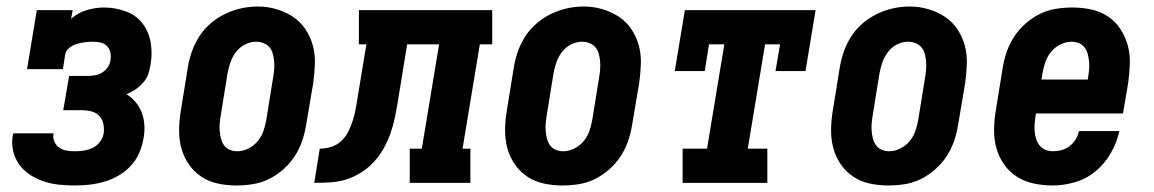

<svg xmlns="http://www.w3.org/2000/svg" viewBox="-20 -561 3540 589"><path d="M210 8Q185 8 161 5.5Q137 3 114.5 -4.5Q92 -12 72.5 -24.5Q53 -37 39.5 -55.5Q26 -74 20.5 -97.5Q15 -121 19 -145Q20 -147 20 -148.5Q20 -150 21 -152H145Q145 -151 144.5 -150.5Q144 -150 144 -150Q142 -137 147 -126Q152 -115 162 -108Q172 -101 184.5 -99Q197 -97 210 -97Q223 -97 237 -99Q251 -101 264.5 -107.5Q278 -114 287 -126.5Q296 -139 298 -152Q300 -167 297 -181.5Q294 -196 284 -206Q274 -216 260 -219.5Q246 -223 231 -223H174L192 -328H248Q259 -328 271 -330Q283 -332 293.5 -338.5Q304 -345 311 -355.5Q318 -366 319 -377Q321 -389 318.5 -400.5Q316 -412 308 -420Q300 -428 288.5 -430.5Q277 -433 265 -433Q253 -433 241 -431.5Q229 -430 216.5 -426.5Q204 -423 193 -414.5Q182 -406 180 -394L173 -349H63L93 -530H203L198 -503Q219 -522 246 -530Q273 -538 299 -538Q333 -538 365 -526.5Q397 -515 416.5 -490Q436 -465 442 -431.5Q448 -398 442 -364Q440 -349 435 -334.5Q430 -320 419.5 -308Q409 -296 396 -287Q383 -278 368 -272Q384 -262 396.5 -247Q409 -232 415.5 -214Q422 -196 423 -175.5Q424 -155 420 -135Q416 -112 406.5 -90.5Q397 -69 380.5 -51.5Q364 -34 343 -22Q322 -10 299.5 -3.5Q277 3 254.5 5.5Q232 8 210 8Z M705 8Q676 8 648 2Q620 -4 597 -19.5Q574 -35 558.5 -58Q543 -81 536 -108Q529 -135 529.5 -164.5Q530 -194 535 -223L556 -353Q560 -378 568.5 -402.5Q577 -427 591.5 -449.5Q606 -472 626.5 -489.5Q647 -507 671 -518.5Q695 -530 720 -535.5Q745 -541 771 -541Q800 -541 827.5 -533Q855 -525 878 -510Q901 -495 916.5 -472Q932 -449 939.5 -422Q947 -395 946 -365.5Q945 -336 941 -307L919 -177Q915 -152 906.5 -127.5Q898 -103 883.5 -81Q869 -59 848.5 -41Q828 -23 804.5 -11.5Q781 0 755.5 4Q730 8 705 8ZM708 -97Q725 -97 742 -105.5Q759 -114 770.5 -128Q782 -142 788 -159Q794 -176 797 -194L818 -324Q820 -336 821 -348Q822 -360 821 -372Q820 -384 817 -395.5Q814 -407 807 -415.5Q800 -424 789 -428.5Q778 -433 766 -433Q748 -433 731.5 -424.5Q715 -416 704 -401.5Q693 -387 687 -370Q681 -353 678 -336L657 -206Q655 -194 654 -182Q653 -170 654 -158.5Q655 -147 658 -135.5Q661 -124 667.5 -115Q674 -106 685 -101.5Q696 -97 708 -97Z M944 0 961 -105Q979 -105 996.5 -110.5Q1014 -116 1027.5 -129Q1041 -142 1049 -158.5Q1057 -175 1062.5 -192Q1068 -209 1071 -226.5Q1074 -244 1077 -261V-262Q1077 -262 1077 -262Q1077 -262 1077 -262L1104 -425H1081V-530H1490V-425H1452L1399 -105H1423V0H1237V-105H1274L1327 -425H1229L1200 -247Q1196 -223 1191 -199Q1186 -175 1177.5 -151Q1169 -127 1156.5 -105Q1144 -83 1126.5 -64Q1109 -45 1086.5 -31Q1064 -17 1040.5 -10Q1017 -3 992.5 -1.5Q968 0 944 0Z M1705 8Q1676 8 1648 2Q1620 -4 1597 -19.5Q1574 -35 1558.5 -58Q1543 -81 1536 -108Q1529 -135 1529.5 -164.5Q1530 -194 1535 -223L1556 -353Q1560 -378 1568.5 -402.5Q1577 -427 1591.5 -449.5Q1606 -472 1626.5 -489.5Q1647 -507 1671 -518.5Q1695 -530 1720 -535.5Q1745 -541 1771 -541Q1800 -541 1827.5 -533Q1855 -525 1878 -510Q1901 -495 1916.5 -472Q1932 -449 1939.5 -422Q1947 -395 1946 -365.5Q1945 -336 1941 -307L1919 -177Q1915 -152 1906.5 -127.5Q1898 -103 1883.5 -81Q1869 -59 1848.5 -41Q1828 -23 1804.5 -11.5Q1781 0 1755.5 4Q1730 8 1705 8ZM1708 -97Q1725 -97 1742 -105.5Q1759 -114 1770.5 -128Q1782 -142 1788 -159Q1794 -176 1797 -194L1818 -324Q1820 -336 1821 -348Q1822 -360 1821 -372Q1820 -384 1817 -395.5Q1814 -407 1807 -415.5Q1800 -424 1789 -428.5Q1778 -433 1766 -433Q1748 -433 1731.5 -424.5Q1715 -416 1704 -401.5Q1693 -387 1687 -370Q1681 -353 1678 -336L1657 -206Q1655 -194 1654 -182Q1653 -170 1654 -158.5Q1655 -147 1658 -135.5Q1661 -124 1667.5 -115Q1674 -106 1685 -101.5Q1696 -97 1708 -97Z M2074 0V-105H2149L2202 -425H2155L2142 -343H2050L2081 -530H2482L2451 -343H2359L2373 -425H2327L2274 -105H2334V0Z M2705 8Q2676 8 2648 2Q2620 -4 2597 -19.5Q2574 -35 2558.5 -58Q2543 -81 2536 -108Q2529 -135 2529.5 -164.5Q2530 -194 2535 -223L2556 -353Q2560 -378 2568.5 -402.5Q2577 -427 2591.5 -449.5Q2606 -472 2626.5 -489.5Q2647 -507 2671 -518.5Q2695 -530 2720 -535.5Q2745 -541 2771 -541Q2800 -541 2827.5 -533Q2855 -525 2878 -510Q2901 -495 2916.5 -472Q2932 -449 2939.5 -422Q2947 -395 2946 -365.5Q2945 -336 2941 -307L2919 -177Q2915 -152 2906.5 -127.5Q2898 -103 2883.5 -81Q2869 -59 2848.5 -41Q2828 -23 2804.5 -11.5Q2781 0 2755.5 4Q2730 8 2705 8ZM2708 -97Q2725 -97 2742 -105.5Q2759 -114 2770.5 -128Q2782 -142 2788 -159Q2794 -176 2797 -194L2818 -324Q2820 -336 2821 -348Q2822 -360 2821 -372Q2820 -384 2817 -395.5Q2814 -407 2807 -415.5Q2800 -424 2789 -428.5Q2778 -433 2766 -433Q2748 -433 2731.5 -424.5Q2715 -416 2704 -401.5Q2693 -387 2687 -370Q2681 -353 2678 -336L2657 -206Q2655 -194 2654 -182Q2653 -170 2654 -158.5Q2655 -147 2658 -135.5Q2661 -124 2667.5 -115Q2674 -106 2685 -101.5Q2696 -97 2708 -97Z M3210 8Q3180 8 3151.5 2Q3123 -4 3099.5 -19Q3076 -34 3060 -57Q3044 -80 3036.5 -107Q3029 -134 3029.5 -164Q3030 -194 3035 -223L3056 -353Q3060 -378 3068.5 -402.5Q3077 -427 3091.5 -449Q3106 -471 3126.5 -489Q3147 -507 3170.5 -518.5Q3194 -530 3219.5 -534Q3245 -538 3270 -538Q3299 -538 3327.5 -532Q3356 -526 3379 -510.5Q3402 -495 3417 -472Q3432 -449 3439.5 -422Q3447 -395 3446 -365.5Q3445 -336 3441 -307L3425 -213H3158L3157 -206Q3155 -194 3154 -182Q3153 -170 3154 -158Q3155 -146 3158.5 -135Q3162 -124 3169 -115Q3176 -106 3187 -101.5Q3198 -97 3210 -97Q3223 -97 3236.5 -100.5Q3250 -104 3261 -112.5Q3272 -121 3279.5 -133Q3287 -145 3290 -159H3414Q3406 -124 3388 -92Q3370 -60 3342 -36.5Q3314 -13 3279 -2.5Q3244 8 3210 8ZM3175 -317H3317L3318 -324Q3320 -336 3321 -348Q3322 -360 3321 -371.5Q3320 -383 3317 -394.5Q3314 -406 3307.5 -415Q3301 -424 3290 -428.5Q3279 -433 3267 -433Q3250 -433 3233 -424.5Q3216 -416 3204.5 -402Q3193 -388 3187 -371Q3181 -354 3178 -336Z"/></svg>

Font: Iosevka Slab Extrabold Oblique
Style: Regular
Weight: 800
Italic angle: -9°
Monospace: yes
Designer: Belleve Invis
Foundry: Belleve Invis
Version: Version 11.1.1; ttfautohint (v1.8.3)